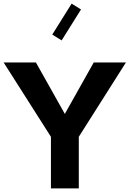

<svg xmlns="http://www.w3.org/2000/svg" viewBox="-20 -1040 715 1060"><path d="M497.6 -695.3 337.9 -411.1 178.2 -695.3H0L261.2 -284.7V0H415V-284.7L675.3 -695.3ZM375.5 -1020 268.6 -849.1 320.3 -816.9 427.2 -987.8Z"/></svg>

Font: Estedad-VF-FD Black
Style: Regular
Weight: 900
Designer: Amin Abedi
Version: Version 4.000